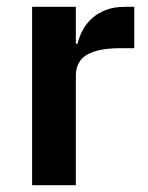

<svg xmlns="http://www.w3.org/2000/svg" viewBox="-20 -542 433 562"><path d="M74 0V-522H202V-414H207Q212 -435 222.5 -454.5Q233 -474 250 -489Q267 -504 290.5 -513Q314 -522 345 -522H373V-401H333Q268 -401 235 -382Q202 -363 202 -320V0Z"/></svg>

Font: IBM Plex Sans Arabic SmBld
Style: Regular
Weight: 600
Designer: Mike Abbink, Paul van der Laan, Pieter van Rosmalen, Wael Morcos, Khajak Apelian
Foundry: Bold Monday
Version: Version 1.005